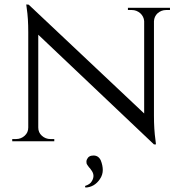

<svg xmlns="http://www.w3.org/2000/svg" viewBox="-20 -635 819 863"><path d="M744 -590C744 -590 744 -600 744 -600C744 -600 555 -600 555 -600C555 -600 555 -590 555 -590C555 -590 572 -590 572 -590C572 -590 572 -590 572 -590C587 -590 599 -585 610 -576C621 -566 627 -554 628 -540C628 -540 628 -125 628 -125C628 -125 109 -614 109 -614C109 -614 98 -615 98 -615C98 -615 100 -599 100 -599C100 -599 100 -599 100 -599C105 -567 107 -531 107 -490C107 -490 107 -62 107 -62C107 -62 107 -62 107 -62C107 -47 102 -35 91 -25C80 -15 67 -10 52 -10C52 -10 35 -10 35 -10C35 -10 35 0 35 0C35 0 224 0 224 0C224 0 224 -10 224 -10C224 -10 207 -10 207 -10C207 -10 207 -10 207 -10C192 -10 179 -15 168 -25C157 -35 152 -47 152 -62C152 -62 152 -479 152 -479C152 -479 672 14 672 14C672 14 681 14 681 14C681 14 679 -4 679 -4C679 -4 679 -4 679 -4C674 -39 672 -75 672 -114C672 -114 672 -540 672 -540C672 -540 672 -540 672 -540C673 -554 678 -566 689 -576C700 -585 712 -590 727 -590C727 -590 744 -590 744 -590ZM371 81C368 87 368 93 369 99C369 99 369 99 369 99C370 102 371 104 373 107C375 110 377 113 378 114C379 116 381 118 384 121C387 124 388 127 389 128C389 128 389 128 389 128C402 144 404 161 393 179C393 179 393 179 393 179C388 189 377 196 362 201C362 201 364 208 364 208C364 208 364 208 364 208C391 207 413 194 429 170C429 170 429 170 429 170C438 157 442 143 442 129C442 116 439 101 433 86C426 71 415 64 400 64C400 64 400 64 400 64C385 64 376 70 371 81C371 81 371 81 371 81Z"/></svg>

Font: Cinzel Utterance
Style: Regular
Weight: 500
Designer: Natanael Gama
Foundry: ""
Version: ""